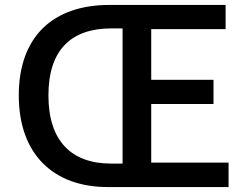

<svg xmlns="http://www.w3.org/2000/svg" viewBox="-20 -757 1002 777"><path d="M416 0H905V-99H592V-336H844V-434H592V-639H893V-737H422C198 -737 56 -612 56 -371C56 -131 198 0 416 0ZM430 -95C268 -95 176 -187 176 -371C176 -555 268 -642 430 -642H476V-95Z"/></svg>

Font: Noto Sans CJK HK Medium
Style: Regular
Weight: 500
Designer: Ryoko NISHIZUKA 西塚涼子 (kana, bopomofo & ideographs); Paul D. Hunt (Latin, Greek & Cyrillic); Sandoll Communications 산돌커뮤니
Foundry: Adobe
Version: Version 2.004;hotconv 1.0.118;makeotfexe 2.5.65603